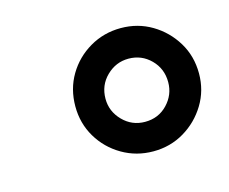

<svg xmlns="http://www.w3.org/2000/svg" viewBox="-54 -770 509 426"><g transform="rotate(-15 200.0 -557.5)"><path d="M252 -416Q213 -416 180.5 -435Q148 -454 129 -486Q110 -518 110 -557Q110 -597 129 -629Q148 -661 180.5 -680Q213 -699 252 -699Q291 -699 323 -680Q355 -661 374.5 -629Q394 -597 394 -557Q394 -518 374.5 -486Q355 -454 323 -435Q291 -416 252 -416ZM251 -484Q282 -484 302.5 -505.5Q323 -527 323 -556Q323 -587 302 -608Q281 -629 251 -629Q222 -629 200.5 -608Q179 -587 179 -556Q179 -527 200 -505.5Q221 -484 251 -484Z"/></g></svg>

Font: Archivo Condensed
Style: Bold Italic
Weight: 700
Width: 3
Italic angle: -10°
Designer: Hector Gatti
Foundry: Omnibus-Type
Version: Version 2.001